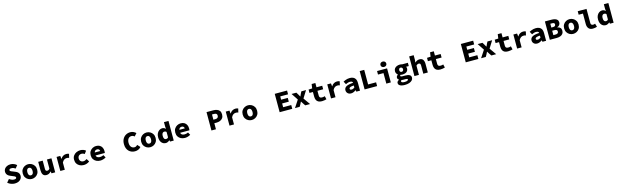

<svg xmlns="http://www.w3.org/2000/svg" viewBox="218 -3565 21164 6577"><g transform="rotate(-15 10800.0 -276.5)"><path d="M297 12Q232 12 166.5 -11.5Q101 -35 47 -82L138 -191Q176 -162 219.5 -144Q263 -126 308 -126Q351 -126 370.5 -139.5Q390 -153 390 -173Q390 -194 378.5 -206.5Q367 -219 345 -228.5Q323 -238 293 -250L210 -285Q173 -299 141.5 -323Q110 -347 91 -382.5Q72 -418 72 -465Q72 -520 102.5 -564.5Q133 -609 188 -636Q243 -663 316 -663Q374 -663 431.5 -641.5Q489 -620 535 -577L455 -476Q420 -500 387 -512.5Q354 -525 307 -525Q275 -525 254.5 -512.5Q234 -500 234 -474Q234 -457 246.5 -445.5Q259 -434 282.5 -424.5Q306 -415 338 -403L415 -371Q459 -355 489.5 -330.5Q520 -306 536.5 -272.5Q553 -239 553 -193Q553 -138 523.5 -91.5Q494 -45 437 -16.5Q380 12 297 12Z M900 12Q834 12 775.5 -19Q717 -50 680.5 -108Q644 -166 644 -249Q644 -332 680.5 -390Q717 -448 775.5 -479Q834 -510 900 -510Q966 -510 1024.5 -479Q1083 -448 1119.5 -390Q1156 -332 1156 -249Q1156 -166 1119.5 -108Q1083 -50 1024.5 -19Q966 12 900 12ZM900 -116Q931 -116 951.5 -132.5Q972 -149 982 -178.5Q992 -208 992 -249Q992 -289 982 -319Q972 -349 951.5 -365.5Q931 -382 900 -382Q869 -382 848.5 -365.5Q828 -349 818 -319Q808 -289 808 -249Q808 -208 818 -178.5Q828 -149 848.5 -132.5Q869 -116 900 -116Z M1418 12Q1334 12 1296.5 -43Q1259 -98 1259 -191V-498H1418V-211Q1418 -166 1431.5 -145Q1445 -124 1483 -124Q1508 -124 1527.5 -134Q1547 -144 1569 -174V-498H1728V0H1598L1587 -69H1583Q1551 -32 1511.5 -10Q1472 12 1418 12Z M1910 0V-498H2041L2053 -391H2057Q2093 -452 2145 -481Q2197 -510 2255 -510Q2289 -510 2309 -504.5Q2329 -499 2350 -490L2318 -356Q2296 -364 2277 -367.5Q2258 -371 2231 -371Q2186 -371 2143 -344.5Q2100 -318 2069 -253V0Z M2743 12Q2664 12 2601 -19Q2538 -50 2501 -108Q2464 -166 2464 -249Q2464 -332 2504.5 -390Q2545 -448 2611.5 -479Q2678 -510 2754 -510Q2814 -510 2862.5 -491.5Q2911 -473 2942 -443L2869 -345Q2841 -365 2815.5 -373.5Q2790 -382 2764 -382Q2724 -382 2693 -365.5Q2662 -349 2645 -319Q2628 -289 2628 -249Q2628 -208 2644.5 -178.5Q2661 -149 2690.5 -132.5Q2720 -116 2758 -116Q2796 -116 2827.5 -130Q2859 -144 2885 -161L2948 -61Q2903 -23 2848 -5.5Q2793 12 2743 12Z M3330 12Q3252 12 3189 -19Q3126 -50 3089.5 -108Q3053 -166 3053 -249Q3053 -331 3090 -389Q3127 -447 3186.5 -478.5Q3246 -510 3313 -510Q3390 -510 3442.5 -478Q3495 -446 3521.5 -391.5Q3548 -337 3548 -270Q3548 -249 3546 -229.5Q3544 -210 3542 -201H3172V-306H3432L3409 -277Q3409 -332 3386 -360.5Q3363 -389 3318 -389Q3283 -389 3258.5 -374Q3234 -359 3220.5 -327.5Q3207 -296 3207 -249Q3207 -200 3223.5 -169Q3240 -138 3272.5 -123.5Q3305 -109 3352 -109Q3384 -109 3413.5 -117Q3443 -125 3476 -141L3528 -46Q3485 -19 3432 -3.5Q3379 12 3330 12Z M4557 12Q4496 12 4441 -9Q4386 -30 4343.5 -71.5Q4301 -113 4276.5 -175.5Q4252 -238 4252 -321Q4252 -430 4294.5 -506.5Q4337 -583 4408 -623Q4479 -663 4567 -663Q4629 -663 4680 -637.5Q4731 -612 4764 -579L4676 -481Q4654 -502 4627.5 -513.5Q4601 -525 4567 -525Q4524 -525 4489.5 -501.5Q4455 -478 4435.5 -433.5Q4416 -389 4416 -327Q4416 -263 4435.5 -218Q4455 -173 4491 -149.5Q4527 -126 4574 -126Q4607 -126 4635 -141.5Q4663 -157 4685 -180L4773 -84Q4733 -36 4678 -12Q4623 12 4557 12Z M5100 12Q5034 12 4975.5 -19Q4917 -50 4880.5 -108Q4844 -166 4844 -249Q4844 -332 4880.5 -390Q4917 -448 4975.5 -479Q5034 -510 5100 -510Q5166 -510 5224.5 -479Q5283 -448 5319.5 -390Q5356 -332 5356 -249Q5356 -166 5319.5 -108Q5283 -50 5224.5 -19Q5166 12 5100 12ZM5100 -116Q5131 -116 5151.5 -132.5Q5172 -149 5182 -178.5Q5192 -208 5192 -249Q5192 -289 5182 -319Q5172 -349 5151.5 -365.5Q5131 -382 5100 -382Q5069 -382 5048.5 -365.5Q5028 -349 5018 -319Q5008 -289 5008 -249Q5008 -208 5018 -178.5Q5028 -149 5048.5 -132.5Q5069 -116 5100 -116Z M5654 12Q5559 12 5501.5 -58Q5444 -128 5444 -249Q5444 -331 5475 -389Q5506 -447 5554 -478.5Q5602 -510 5655 -510Q5696 -510 5724.5 -496.5Q5753 -483 5776 -458H5780L5772 -533V-698H5932V0H5802L5791 -48H5787Q5760 -23 5724.5 -5.5Q5689 12 5654 12ZM5695 -118Q5718 -118 5737 -127Q5756 -136 5772 -159V-351Q5755 -368 5736.5 -374Q5718 -380 5698 -380Q5674 -380 5653 -367Q5632 -354 5620 -325Q5608 -296 5608 -251Q5608 -181 5631 -149.5Q5654 -118 5695 -118Z M6330 12Q6252 12 6189 -19Q6126 -50 6089.5 -108Q6053 -166 6053 -249Q6053 -331 6090 -389Q6127 -447 6186.5 -478.5Q6246 -510 6313 -510Q6390 -510 6442.5 -478Q6495 -446 6521.5 -391.5Q6548 -337 6548 -270Q6548 -249 6546 -229.5Q6544 -210 6542 -201H6172V-306H6432L6409 -277Q6409 -332 6386 -360.5Q6363 -389 6318 -389Q6283 -389 6258.5 -374Q6234 -359 6220.5 -327.5Q6207 -296 6207 -249Q6207 -200 6223.5 -169Q6240 -138 6272.5 -123.5Q6305 -109 6352 -109Q6384 -109 6413.5 -117Q6443 -125 6476 -141L6528 -46Q6485 -19 6432 -3.5Q6379 12 6330 12Z M7269 0V-651H7507Q7577 -651 7635.5 -631Q7694 -611 7729 -565Q7764 -519 7764 -438Q7764 -360 7728.5 -310.5Q7693 -261 7634 -237.5Q7575 -214 7507 -214H7429V0ZM7429 -340H7499Q7555 -340 7581.5 -365.5Q7608 -391 7608 -438Q7608 -486 7580 -505Q7552 -524 7499 -524H7429Z M7910 0V-498H8041L8053 -391H8057Q8093 -452 8145 -481Q8197 -510 8255 -510Q8289 -510 8309 -504.5Q8329 -499 8350 -490L8318 -356Q8296 -364 8277 -367.5Q8258 -371 8231 -371Q8186 -371 8143 -344.5Q8100 -318 8069 -253V0Z M8700 12Q8634 12 8575.5 -19Q8517 -50 8480.5 -108Q8444 -166 8444 -249Q8444 -332 8480.5 -390Q8517 -448 8575.5 -479Q8634 -510 8700 -510Q8766 -510 8824.5 -479Q8883 -448 8919.5 -390Q8956 -332 8956 -249Q8956 -166 8919.5 -108Q8883 -50 8824.5 -19Q8766 12 8700 12ZM8700 -116Q8731 -116 8751.5 -132.5Q8772 -149 8782 -178.5Q8792 -208 8792 -249Q8792 -289 8782 -319Q8772 -349 8751.5 -365.5Q8731 -382 8700 -382Q8669 -382 8648.5 -365.5Q8628 -349 8618 -319Q8608 -289 8608 -249Q8608 -208 8618 -178.5Q8628 -149 8648.5 -132.5Q8669 -116 8700 -116Z M9688 0V-651H10125V-517H9848V-401H10084V-267H9848V-134H10135V0Z M10232 0 10402 -259 10243 -498H10414L10460 -423Q10471 -402 10484.5 -380Q10498 -358 10510 -337H10514Q10523 -358 10533.5 -380Q10544 -402 10552 -423L10591 -498H10757L10597 -241L10767 0H10596L10544 -76Q10531 -97 10516.5 -119Q10502 -141 10489 -162H10485Q10474 -141 10463 -119.5Q10452 -98 10442 -76L10398 0Z M11187 12Q11107 12 11059 -15.5Q11011 -43 10989.5 -93Q10968 -143 10968 -209V-373H10846V-492L10975 -498L10996 -649H11128V-498H11331V-373H11128V-211Q11128 -175 11139 -153Q11150 -131 11172 -122Q11194 -113 11228 -113Q11255 -113 11278.5 -117.5Q11302 -122 11323 -130L11351 -14Q11318 -5 11277.5 3.5Q11237 12 11187 12Z M11510 0V-498H11641L11653 -391H11657Q11693 -452 11745 -481Q11797 -510 11855 -510Q11889 -510 11909 -504.5Q11929 -499 11950 -490L11918 -356Q11896 -364 11877 -367.5Q11858 -371 11831 -371Q11786 -371 11743 -344.5Q11700 -318 11669 -253V0Z M12220 12Q12169 12 12133 -9Q12097 -30 12077.5 -64Q12058 -98 12058 -140Q12058 -223 12131.5 -267.5Q12205 -312 12379 -322Q12376 -342 12364 -355.5Q12352 -369 12330.5 -376.5Q12309 -384 12278 -384Q12256 -384 12232.5 -378.5Q12209 -373 12184.5 -363Q12160 -353 12131 -339L12074 -444Q12111 -464 12149 -479Q12187 -494 12227 -502Q12267 -510 12309 -510Q12380 -510 12431 -485.5Q12482 -461 12510 -410.5Q12538 -360 12538 -281V0H12408L12397 -54H12393Q12356 -26 12312 -7Q12268 12 12220 12ZM12271 -111Q12303 -111 12329.5 -123.5Q12356 -136 12379 -154V-226Q12312 -224 12275 -213.5Q12238 -203 12224 -187.5Q12210 -172 12210 -153Q12210 -139 12217.5 -129.5Q12225 -120 12238.5 -115.5Q12252 -111 12271 -111Z M12701 0V-651H12861V-134H13144V0Z M13471 0V-373H13276V-498H13631V0ZM13545 -571Q13500 -571 13470.5 -597Q13441 -623 13441 -666Q13441 -709 13470.5 -735.5Q13500 -762 13545 -762Q13590 -762 13619.5 -735.5Q13649 -709 13649 -666Q13649 -623 13619.5 -597Q13590 -571 13545 -571Z M14073 209Q14010 209 13959 196Q13908 183 13878 155.5Q13848 128 13848 83Q13848 52 13867.5 28Q13887 4 13924 -15V-19Q13904 -32 13889 -52.5Q13874 -73 13874 -104Q13874 -129 13891 -154Q13908 -179 13934 -197V-201Q13907 -220 13887 -253Q13867 -286 13867 -329Q13867 -390 13897.5 -430Q13928 -470 13977.5 -490Q14027 -510 14084 -510Q14131 -510 14167 -498H14369V-382H14274Q14281 -372 14286.5 -356.5Q14292 -341 14292 -324Q14292 -266 14264.5 -229Q14237 -192 14190 -174.5Q14143 -157 14084 -157Q14070 -157 14053.5 -159Q14037 -161 14018 -166Q14008 -158 14003.5 -151.5Q13999 -145 13999 -133Q13999 -116 14018.5 -108Q14038 -100 14081 -100H14169Q14267 -100 14320.5 -70Q14374 -40 14374 28Q14374 81 14337 121.5Q14300 162 14232.5 185.5Q14165 209 14073 209ZM14084 -253Q14103 -253 14118 -261.5Q14133 -270 14142.5 -287Q14152 -304 14152 -329Q14152 -354 14142.5 -370.5Q14133 -387 14118 -395.5Q14103 -404 14084 -404Q14066 -404 14050.5 -395.5Q14035 -387 14026 -370.5Q14017 -354 14017 -329Q14017 -304 14026 -287Q14035 -270 14050.5 -261.5Q14066 -253 14084 -253ZM14097 109Q14134 109 14162 102.5Q14190 96 14206 83.5Q14222 71 14222 56Q14222 34 14201 28Q14180 22 14140 22H14083Q14055 22 14038 20.5Q14021 19 14008 15Q13992 26 13984.5 35.5Q13977 45 13977 58Q13977 84 14010 96.5Q14043 109 14097 109Z M14468 0V-698H14628V-532L14618 -440H14622Q14648 -466 14688 -488Q14728 -510 14783 -510Q14867 -510 14905 -455.5Q14943 -401 14943 -307V0H14783V-287Q14783 -332 14769 -353Q14755 -374 14718 -374Q14691 -374 14671 -362.5Q14651 -351 14628 -330V0Z M15387 12Q15307 12 15259 -15.5Q15211 -43 15189.5 -93Q15168 -143 15168 -209V-373H15046V-492L15175 -498L15196 -649H15328V-498H15531V-373H15328V-211Q15328 -175 15339 -153Q15350 -131 15372 -122Q15394 -113 15428 -113Q15455 -113 15478.5 -117.5Q15502 -122 15523 -130L15551 -14Q15518 -5 15477.5 3.5Q15437 12 15387 12Z M16288 0V-651H16725V-517H16448V-401H16684V-267H16448V-134H16735V0Z M16832 0 17002 -259 16843 -498H17014L17060 -423Q17071 -402 17084.5 -380Q17098 -358 17110 -337H17114Q17123 -358 17133.5 -380Q17144 -402 17152 -423L17191 -498H17357L17197 -241L17367 0H17196L17144 -76Q17131 -97 17116.5 -119Q17102 -141 17089 -162H17085Q17074 -141 17063 -119.5Q17052 -98 17042 -76L16998 0Z M17787 12Q17707 12 17659 -15.5Q17611 -43 17589.5 -93Q17568 -143 17568 -209V-373H17446V-492L17575 -498L17596 -649H17728V-498H17931V-373H17728V-211Q17728 -175 17739 -153Q17750 -131 17772 -122Q17794 -113 17828 -113Q17855 -113 17878.5 -117.5Q17902 -122 17923 -130L17951 -14Q17918 -5 17877.5 3.5Q17837 12 17787 12Z M18110 0V-498H18241L18253 -391H18257Q18293 -452 18345 -481Q18397 -510 18455 -510Q18489 -510 18509 -504.5Q18529 -499 18550 -490L18518 -356Q18496 -364 18477 -367.5Q18458 -371 18431 -371Q18386 -371 18343 -344.5Q18300 -318 18269 -253V0Z M18820 12Q18769 12 18733 -9Q18697 -30 18677.5 -64Q18658 -98 18658 -140Q18658 -223 18731.5 -267.5Q18805 -312 18979 -322Q18976 -342 18964 -355.5Q18952 -369 18930.5 -376.5Q18909 -384 18878 -384Q18856 -384 18832.5 -378.5Q18809 -373 18784.5 -363Q18760 -353 18731 -339L18674 -444Q18711 -464 18749 -479Q18787 -494 18827 -502Q18867 -510 18909 -510Q18980 -510 19031 -485.5Q19082 -461 19110 -410.5Q19138 -360 19138 -281V0H19008L18997 -54H18993Q18956 -26 18912 -7Q18868 12 18820 12ZM18871 -111Q18903 -111 18929.5 -123.5Q18956 -136 18979 -154V-226Q18912 -224 18875 -213.5Q18838 -203 18824 -187.5Q18810 -172 18810 -153Q18810 -139 18817.5 -129.5Q18825 -120 18838.5 -115.5Q18852 -111 18871 -111Z M19269 0V-651H19494Q19562 -651 19617 -636.5Q19672 -622 19704 -587Q19736 -552 19736 -489Q19736 -446 19709 -405Q19682 -364 19625 -349V-345Q19695 -332 19730 -294.5Q19765 -257 19765 -192Q19765 -125 19731.5 -82.5Q19698 -40 19641 -20Q19584 0 19514 0ZM19428 -392H19489Q19537 -392 19558.5 -412Q19580 -432 19580 -466Q19580 -499 19558 -513Q19536 -527 19490 -527H19428ZM19428 -123H19502Q19557 -123 19583 -143.5Q19609 -164 19609 -205Q19609 -244 19583.5 -261.5Q19558 -279 19502 -279H19428Z M20100 12Q20034 12 19975.5 -19Q19917 -50 19880.5 -108Q19844 -166 19844 -249Q19844 -332 19880.5 -390Q19917 -448 19975.5 -479Q20034 -510 20100 -510Q20166 -510 20224.5 -479Q20283 -448 20319.5 -390Q20356 -332 20356 -249Q20356 -166 20319.5 -108Q20283 -50 20224.5 -19Q20166 12 20100 12ZM20100 -116Q20131 -116 20151.5 -132.5Q20172 -149 20182 -178.5Q20192 -208 20192 -249Q20192 -289 20182 -319Q20172 -349 20151.5 -365.5Q20131 -382 20100 -382Q20069 -382 20048.5 -365.5Q20028 -349 20018 -319Q20008 -289 20008 -249Q20008 -208 20018 -178.5Q20028 -149 20048.5 -132.5Q20069 -116 20100 -116Z M20793 12Q20696 12 20647 -46.5Q20598 -105 20598 -200V-574H20446V-698H20757V-194Q20757 -150 20782 -133Q20807 -116 20835 -116Q20852 -116 20869.5 -120Q20887 -124 20910 -132L20945 -14Q20906 -2 20873.5 5Q20841 12 20793 12Z M21254 12Q21159 12 21101.5 -58Q21044 -128 21044 -249Q21044 -331 21075 -389Q21106 -447 21154 -478.5Q21202 -510 21255 -510Q21296 -510 21324.5 -496.5Q21353 -483 21376 -458H21380L21372 -533V-698H21532V0H21402L21391 -48H21387Q21360 -23 21324.5 -5.5Q21289 12 21254 12ZM21295 -118Q21318 -118 21337 -127Q21356 -136 21372 -159V-351Q21355 -368 21336.5 -374Q21318 -380 21298 -380Q21274 -380 21253 -367Q21232 -354 21220 -325Q21208 -296 21208 -251Q21208 -181 21231 -149.5Q21254 -118 21295 -118Z"/></g></svg>

Font: Source Code Pro ExtraLight ExtraBold
Style: Regular
Weight: 800
Monospace: yes
Version: Version 1.018;hotconv 1.0.116;makeotfexe 2.5.65601